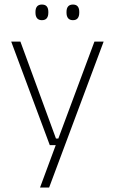

<svg xmlns="http://www.w3.org/2000/svg" viewBox="-20 -674 518 866"><path d="M260 -49 239.5 -39.5 406 -486.5H447.5L201.5 172H160.5L237 -34.5L252.5 -19.5H204.5L30.5 -486.5H72L232.5 -49ZM169 -583Q154.5 -583 147.2 -591.8Q140 -600.5 140 -617V-620.5Q140 -636.5 147.2 -645Q154.5 -653.5 169 -653.5Q184 -653.5 191 -645Q198 -636.5 198 -620.5V-617Q198 -600.5 191 -591.8Q184 -583 169 -583ZM309 -583Q294.5 -583 287.2 -591.8Q280 -600.5 280 -617V-620.5Q280 -636.5 287.2 -645Q294.5 -653.5 309 -653.5Q323.5 -653.5 330.5 -645Q337.5 -636.5 337.5 -620.5V-617Q337.5 -600.5 330.5 -591.8Q323.5 -583 309 -583Z"/></svg>

Font: Anek Bangla Medium ExtraLight
Style: Regular
Weight: 250
Version: Version 1.003